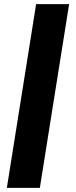

<svg xmlns="http://www.w3.org/2000/svg" viewBox="-20 -725 364 925"><path d="M13 180 154 -705H313L172 180Z"/></svg>

Font: Nunito Sans 7pt SemiCondensed Black
Style: Italic
Weight: 900
Width: 4
Italic angle: -9°
Designer: Vernon Adams
Foundry: Vernon Adams
Version: Version 3.101;gftools[0.9.27]